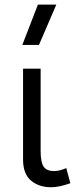

<svg xmlns="http://www.w3.org/2000/svg" viewBox="-20 -774 344 808"><path d="M195 14Q144 14 110.5 -14Q77 -42 77 -103V-485H151V-138.5Q151 -91 163.8 -72.5Q176.5 -54 208.5 -54Q229 -54 259 -66.5L276 -3Q255.5 4.5 234.8 9.2Q214 14 195 14ZM74 -585 139.5 -754.5H217L144 -585Z"/></svg>

Font: Geologica ExtraLight
Style: Regular
Weight: 200
Designer: Sindre Bremnes, Frode Helland
Foundry: Monokrom Skriftforlag AS
Version: Version 1.010; ttfautohint (v1.8.4.7-5d5b);gftools[0.9.28]